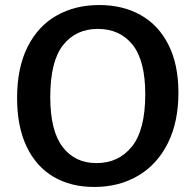

<svg xmlns="http://www.w3.org/2000/svg" viewBox="-20 -733 776 764"><path d="M48 -343Q48 -463 89.5 -546Q131 -629 205 -671Q279 -713 375 -713Q469 -713 540 -673Q611 -633 650.5 -554.5Q690 -476 690 -364Q690 -248 648 -163.5Q606 -79 530 -34Q454 11 355 11Q262 11 193 -29.5Q124 -70 86 -149.5Q48 -229 48 -343ZM558 -358Q558 -492 507.5 -555Q457 -618 369 -618Q282 -618 231 -553.5Q180 -489 180 -347Q180 -213 229 -148.5Q278 -84 364 -84Q452 -84 505 -150Q558 -216 558 -358Z"/></svg>

Font: Bitter Pro SemiBold
Style: Regular
Weight: 600
Designer: Sol Matas, and Bitter project Authors
Foundry: Sol Matas
Version: Version 1.010